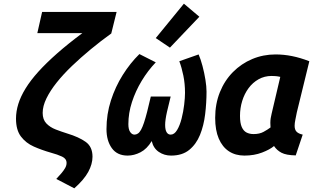

<svg xmlns="http://www.w3.org/2000/svg" viewBox="-20 -834 1720 1044"><path d="M384 190 286 139Q301 123 313.5 108.5Q326 94 334 80Q342 66 342 52Q342 29 317.5 17.5Q293 6 256 -4Q207 -18 164 -37Q121 -56 94 -91.5Q67 -127 67 -189Q67 -228 79.5 -268.5Q92 -309 119 -353Q146 -397 188.5 -444Q231 -491 290.5 -543.5Q350 -596 428 -654H183L209 -769H614L585 -652Q528 -611 473.5 -566Q419 -521 371.5 -475.5Q324 -430 288.5 -385.5Q253 -341 232.5 -299Q212 -257 212 -220Q212 -184 232 -163Q252 -142 283 -130Q314 -118 346 -108Q409 -89 446 -62.5Q483 -36 483 18Q483 58 460 100.5Q437 143 384 190Z M674 12Q617 12 588 -28.5Q559 -69 559 -132Q559 -213 583 -287.5Q607 -362 647.5 -426.5Q688 -491 738 -540L827 -495Q784 -450 750.5 -394.5Q717 -339 697.5 -279Q678 -219 678 -159Q678 -130 688 -116Q698 -102 711 -102Q721 -102 730 -108Q739 -114 747 -128.5Q755 -143 763 -167Q771 -191 780 -226L800 -309H908L888 -226Q883 -204 880.5 -186Q878 -168 878 -155Q878 -128 886 -115Q894 -102 908 -102Q928 -102 943 -127Q958 -152 967.5 -189.5Q977 -227 981.5 -265Q986 -303 986 -329Q986 -379 977 -423Q968 -467 955 -501L1060 -538Q1071 -513 1081 -475.5Q1091 -438 1097 -400.5Q1103 -363 1103 -336Q1103 -275 1095.5 -213Q1088 -151 1067.5 -100.5Q1047 -50 1009 -19Q971 12 910 12Q873 12 843.5 -8Q814 -28 805 -67Q779 -24 744 -6Q709 12 674 12ZM904 -575 827 -627 980 -814 1064 -743Z M1309 12Q1260 12 1224.5 -11.5Q1189 -35 1169.5 -80.5Q1150 -126 1150 -193Q1150 -269 1175.5 -332.5Q1201 -396 1246.5 -442Q1292 -488 1351.5 -513Q1411 -538 1478 -538Q1523 -538 1568 -529Q1613 -520 1662 -501L1594 -223Q1590 -202 1586 -183Q1582 -164 1582 -150Q1582 -129 1592.5 -118Q1603 -107 1626 -102L1588 11Q1536 10 1510.5 -3.5Q1485 -17 1470 -40Q1448 -21 1405 -4.5Q1362 12 1309 12ZM1359 -105Q1391 -105 1413 -117Q1435 -129 1451 -141Q1450 -153 1450 -166Q1450 -179 1452 -191.5Q1454 -204 1457 -216L1504 -416Q1491 -419 1480 -420Q1469 -421 1457 -421Q1418 -421 1386 -403Q1354 -385 1331.5 -354.5Q1309 -324 1297 -285Q1285 -246 1285 -204Q1285 -165 1294.5 -143.5Q1304 -122 1320.5 -113.5Q1337 -105 1359 -105Z"/></svg>

Font: Ubuntu Sans Mono
Style: Italic
Weight: 400
Italic angle: -13.5°
Monospace: yes
Designer: Dalton Maag Ltd
Foundry: Dalton Maag Ltd
Version: Version 1.006